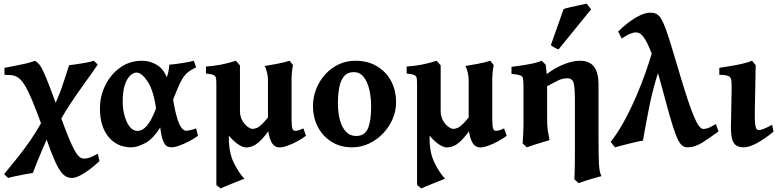

<svg xmlns="http://www.w3.org/2000/svg" viewBox="-20 -808 4346 1072"><path d="M381.3 185.5Q360.4 185.5 342.8 173.8Q325.2 162.1 306.6 130.4Q288.1 98.6 265.4 39.8Q242.7 -19 211.4 -113.3Q182.6 -191.9 161.6 -242.9Q140.6 -293.9 123.5 -323.5Q106.4 -353 90.6 -367.2Q74.7 -381.3 56.2 -386.2Q48.8 -388.2 36.6 -388.9Q24.4 -389.6 14.6 -389.9Q4.9 -390.1 4.9 -390.1V-429.2Q28.3 -434.1 59.1 -439.7Q89.8 -445.3 120.8 -452.4Q151.9 -459.5 175.3 -468.8Q188 -460.9 198.5 -449Q209 -437 222.4 -408.4Q235.8 -379.9 257.3 -324Q278.8 -268.1 313 -172.4Q340.8 -94.7 360.8 -45.7Q380.9 3.4 395.8 30.3Q410.6 57.1 423.3 67.4Q436 77.6 449.7 77.6Q464.8 77.6 481.7 71.5Q498.5 65.4 526.4 50.3L535.2 91.8Q509.8 115.7 481.4 137.2Q453.1 158.7 426.8 172.1Q400.4 185.5 381.3 185.5ZM25.9 185.5 2.9 164.6Q45.9 112.3 82 66.7Q118.2 21 150.6 -25.9Q183.1 -72.8 213.4 -127.9L256.3 -64.5Q236.3 -19.5 212.4 36.1Q188.5 91.8 163.6 157.2Q150.4 159.2 122.1 164.6Q93.8 169.9 65.9 175.8Q38.1 181.6 25.9 185.5ZM300.8 -104.5 268.6 -188Q303.7 -257.8 324.7 -318.8Q345.7 -379.9 365.7 -443.8Q378.4 -445.3 404.8 -449Q431.2 -452.6 459 -457.8Q486.8 -462.9 503.4 -468.8L525.9 -447.8Q490.2 -395.5 448.7 -338.1Q407.2 -280.8 368.2 -221.4Q329.1 -162.1 300.8 -104.5Z M714.4 14.6Q633.8 14.6 585.9 -43.7Q538.1 -102.1 538.1 -201.2Q538.1 -272 568.4 -332.8Q598.6 -393.6 651.6 -431.2Q704.6 -468.8 772.5 -468.8Q817.4 -468.8 855.2 -446Q893.1 -423.3 911.6 -375.5Q917 -392.6 920.2 -407.5Q923.3 -422.4 925.8 -447.3Q939.9 -447.8 966.3 -451.2Q992.7 -454.6 1019.5 -459.5Q1046.4 -464.4 1061.5 -468.8Q1064 -463.9 1068.8 -450.4Q1073.7 -437 1075.2 -432.1Q1049.3 -419.9 1032.7 -407.2Q1016.1 -394.5 1003.4 -376.2Q990.7 -357.9 977.8 -328.4Q964.8 -298.8 946.3 -252.4Q959 -178.2 971.7 -140.6Q984.4 -103 996.6 -90.6Q1008.8 -78.1 1019 -78.1Q1026.9 -78.1 1042.2 -81.3Q1057.6 -84.5 1075.2 -91.3Q1076.2 -86.9 1079.8 -72.3Q1083.5 -57.6 1085.4 -49.8Q1063 -33.2 1034.7 -18.6Q1006.3 -3.9 980.2 5.4Q954.1 14.6 938 14.6Q924.8 14.6 912.8 8.8Q900.9 2.9 891.1 -20.5Q881.3 -43.9 874.5 -96.7Q834 -31.2 789.3 -8.3Q744.6 14.6 714.4 14.6ZM747.1 -77.1Q770 -77.1 789.3 -95Q808.6 -112.8 824 -141.6Q839.4 -170.4 851.1 -203.1Q836.9 -303.7 804 -353.3Q771 -402.8 742.2 -402.8Q725.1 -402.8 707 -386.2Q689 -369.6 677 -334Q665 -298.3 665 -240.7Q665 -202.1 674.8 -164.3Q684.6 -126.5 703.1 -101.8Q721.7 -77.1 747.1 -77.1Z M1688.5 -49.8Q1669.4 -35.2 1641.8 -20Q1614.3 -4.9 1586.9 5.1Q1559.6 15.1 1541 15.1Q1508.3 15.1 1492.2 -21.5Q1476.1 -58.1 1476.1 -105.5Q1476.1 -109.9 1476.1 -135.7Q1476.1 -161.6 1476.1 -198.2Q1476.1 -234.9 1476.1 -271.5Q1476.1 -308.1 1476.1 -334.2Q1476.1 -360.4 1476.1 -365.2Q1476.1 -380.9 1470.2 -405.5Q1464.4 -430.2 1457.5 -439.5Q1486.3 -443.8 1526.9 -451.7Q1567.4 -459.5 1597.2 -468.8L1615.7 -444.8Q1613.8 -432.6 1611.3 -416.7Q1608.9 -400.9 1607.9 -370.6Q1607.9 -367.2 1607.9 -345.7Q1607.9 -324.2 1607.9 -293.9Q1607.9 -263.7 1607.9 -232.9Q1607.9 -202.1 1607.9 -179.2Q1607.9 -156.2 1607.9 -150.4Q1607.9 -105 1612.3 -91.3Q1616.7 -77.6 1627 -77.6Q1637.7 -77.6 1647.7 -80.6Q1657.7 -83.5 1673.8 -91.3ZM1505.9 -114.3Q1458.5 -43.5 1425 -14.2Q1391.6 15.1 1354 15.1Q1333.5 15.1 1305.4 -5.1Q1277.3 -25.4 1250.5 -59.8Q1223.6 -94.2 1205.8 -137.2Q1188 -180.2 1188 -225.6Q1188 -229.5 1188 -245.4Q1188 -261.2 1188 -280.5Q1188 -299.8 1188 -315.2Q1188 -330.6 1188 -332.5Q1188 -357.9 1186.3 -370.6Q1184.6 -383.3 1172.6 -388.9Q1160.6 -394.5 1129.9 -397.5V-436.5Q1175.3 -439.5 1215.8 -447.5Q1256.3 -455.6 1296.4 -468.8Q1296.9 -468.8 1306.4 -458.5Q1315.9 -448.2 1319.8 -442.9Q1319.8 -441.9 1319.8 -416.5Q1319.8 -391.1 1319.8 -354Q1319.8 -316.9 1319.8 -279.5Q1319.8 -242.2 1319.8 -216.3Q1319.8 -190.4 1319.8 -188.5Q1319.8 -157.7 1332.8 -135.3Q1345.7 -112.8 1362.3 -100.6Q1378.9 -88.4 1389.6 -88.4Q1402.3 -88.4 1416 -94.7Q1429.7 -101.1 1449.5 -121.3Q1469.2 -141.6 1498.5 -182.1ZM1257.8 -224.1Q1257.8 -179.7 1257.8 -137Q1257.8 -94.2 1257.8 -37.1Q1257.8 45.4 1286.1 102.3Q1314.5 159.2 1344.7 189.9Q1337.4 192.4 1318.4 200Q1299.3 207.5 1276.9 216.6Q1254.4 225.6 1236.1 233.4Q1217.8 241.2 1211.9 244.1L1188 225.1Q1188 222.2 1188 193.8Q1188 165.5 1188 121.1Q1188 76.7 1188 23.4Q1188 -29.8 1188 -83.5Q1188 -137.2 1188 -183.8Q1188 -230.5 1188 -261.7Q1188 -293 1188 -300.3Q1188 -300.3 1198 -292.2Q1208 -284.2 1221.4 -272Q1234.9 -259.8 1245.6 -246.8Q1256.3 -233.9 1257.8 -224.1Z M2191.4 -236.8Q2191.4 -188 2171.9 -143.1Q2152.3 -98.1 2118.2 -62.5Q2084 -26.9 2039.6 -6.1Q1995.1 14.6 1945.3 14.6Q1881.3 14.6 1832.3 -15.6Q1783.2 -45.9 1755.4 -98.1Q1727.5 -150.4 1727.5 -216.8Q1727.5 -265.1 1745.1 -310.3Q1762.7 -355.5 1794.7 -391.4Q1826.7 -427.2 1869.9 -448Q1913.1 -468.8 1964.4 -468.8Q2033.2 -468.8 2084.2 -438.5Q2135.3 -408.2 2163.3 -356Q2191.4 -303.7 2191.4 -236.8ZM2052.2 -212.4Q2052.2 -264.2 2042 -307.9Q2031.7 -351.6 2010.3 -378.4Q1988.8 -405.3 1955.1 -405.3Q1920.4 -405.3 1901.1 -382.3Q1881.8 -359.4 1874.3 -320.1Q1866.7 -280.8 1866.7 -231Q1866.7 -179.7 1877.7 -138.4Q1888.7 -97.2 1911.4 -73Q1934.1 -48.8 1968.8 -48.8Q2016.1 -48.8 2034.2 -90.8Q2052.2 -132.8 2052.2 -212.4Z M2809.1 -49.8Q2790 -35.2 2762.5 -20Q2734.9 -4.9 2707.5 5.1Q2680.2 15.1 2661.6 15.1Q2628.9 15.1 2612.8 -21.5Q2596.7 -58.1 2596.7 -105.5Q2596.7 -109.9 2596.7 -135.7Q2596.7 -161.6 2596.7 -198.2Q2596.7 -234.9 2596.7 -271.5Q2596.7 -308.1 2596.7 -334.2Q2596.7 -360.4 2596.7 -365.2Q2596.7 -380.9 2590.8 -405.5Q2585 -430.2 2578.1 -439.5Q2606.9 -443.8 2647.5 -451.7Q2688 -459.5 2717.8 -468.8L2736.3 -444.8Q2734.4 -432.6 2731.9 -416.7Q2729.5 -400.9 2728.5 -370.6Q2728.5 -367.2 2728.5 -345.7Q2728.5 -324.2 2728.5 -293.9Q2728.5 -263.7 2728.5 -232.9Q2728.5 -202.1 2728.5 -179.2Q2728.5 -156.2 2728.5 -150.4Q2728.5 -105 2732.9 -91.3Q2737.3 -77.6 2747.6 -77.6Q2758.3 -77.6 2768.3 -80.6Q2778.3 -83.5 2794.4 -91.3ZM2626.5 -114.3Q2579.1 -43.5 2545.7 -14.2Q2512.2 15.1 2474.6 15.1Q2454.1 15.1 2426 -5.1Q2397.9 -25.4 2371.1 -59.8Q2344.2 -94.2 2326.4 -137.2Q2308.6 -180.2 2308.6 -225.6Q2308.6 -229.5 2308.6 -245.4Q2308.6 -261.2 2308.6 -280.5Q2308.6 -299.8 2308.6 -315.2Q2308.6 -330.6 2308.6 -332.5Q2308.6 -357.9 2306.9 -370.6Q2305.2 -383.3 2293.2 -388.9Q2281.2 -394.5 2250.5 -397.5V-436.5Q2295.9 -439.5 2336.4 -447.5Q2377 -455.6 2417 -468.8Q2417.5 -468.8 2427 -458.5Q2436.5 -448.2 2440.4 -442.9Q2440.4 -441.9 2440.4 -416.5Q2440.4 -391.1 2440.4 -354Q2440.4 -316.9 2440.4 -279.5Q2440.4 -242.2 2440.4 -216.3Q2440.4 -190.4 2440.4 -188.5Q2440.4 -157.7 2453.4 -135.3Q2466.3 -112.8 2482.9 -100.6Q2499.5 -88.4 2510.3 -88.4Q2522.9 -88.4 2536.6 -94.7Q2550.3 -101.1 2570.1 -121.3Q2589.8 -141.6 2619.1 -182.1ZM2378.4 -224.1Q2378.4 -179.7 2378.4 -137Q2378.4 -94.2 2378.4 -37.1Q2378.4 45.4 2406.7 102.3Q2435.1 159.2 2465.3 189.9Q2458 192.4 2439 200Q2419.9 207.5 2397.5 216.6Q2375 225.6 2356.7 233.4Q2338.4 241.2 2332.5 244.1L2308.6 225.1Q2308.6 222.2 2308.6 193.8Q2308.6 165.5 2308.6 121.1Q2308.6 76.7 2308.6 23.4Q2308.6 -29.8 2308.6 -83.5Q2308.6 -137.2 2308.6 -183.8Q2308.6 -230.5 2308.6 -261.7Q2308.6 -293 2308.6 -300.3Q2308.6 -300.3 2318.6 -292.2Q2328.6 -284.2 2342 -272Q2355.5 -259.8 2366.2 -246.8Q2377 -233.9 2378.4 -224.1Z M3217.3 -468.8Q3272.5 -468.8 3297.1 -434.8Q3321.8 -400.9 3321.8 -336.9Q3321.8 -335.4 3321.8 -313.2Q3321.8 -291 3321.8 -256.8Q3321.8 -222.7 3321.8 -184.1Q3321.8 -145.5 3321.8 -110.8Q3321.8 -76.2 3321.8 -53.5Q3321.8 -30.8 3321.8 -28.3Q3321.8 57.1 3324.2 106.9Q3326.7 156.7 3338.4 175.3Q3323.2 179.2 3298.3 186.3Q3273.4 193.4 3249 201.2Q3224.6 209 3210.9 214.8L3187 193.4Q3188 180.2 3188.5 154.5Q3189 128.9 3189.5 101.3Q3189.9 73.7 3189.9 55.2Q3189.9 54.7 3189.9 32Q3189.9 9.3 3189.9 -26.4Q3189.9 -62 3189.9 -102.1Q3189.9 -142.1 3189.9 -177.7Q3189.9 -213.4 3189.9 -236.1Q3189.9 -258.8 3189.9 -258.8Q3189.9 -306.6 3184.1 -338.9Q3178.2 -371.1 3147.5 -371.1Q3119.6 -371.1 3091.3 -356.4Q3063 -341.8 3034.7 -326.7Q3034.7 -326.7 3034.7 -308.6Q3034.7 -290.5 3034.7 -263.9Q3034.7 -237.3 3034.7 -210.4Q3034.7 -183.6 3034.7 -165.3Q3034.7 -147 3034.7 -147Q3034.2 -106 3038.6 -78.1Q3043 -50.3 3048.3 -25.4Q3033.7 -21.5 3008.8 -13.9Q2983.9 -6.3 2959.5 1.5Q2935.1 9.3 2921.4 14.6L2897.9 -7.3Q2899.9 -26.9 2901.4 -59.8Q2902.8 -92.8 2902.8 -114.7Q2902.8 -115.2 2902.8 -135.7Q2902.8 -156.2 2902.8 -186.3Q2902.8 -216.3 2902.8 -246.3Q2902.8 -276.4 2902.8 -296.9Q2902.8 -317.4 2902.8 -317.9Q2902.8 -352.1 2900.6 -367.2Q2898.4 -382.3 2884.8 -387.2Q2871.1 -392.1 2835.9 -395.5V-434.6Q2859.4 -438 2890.4 -442.4Q2921.4 -446.8 2952.1 -453.1Q2982.9 -459.5 3004.4 -468.8L3026.9 -446.8Q3026.9 -446.8 3028.3 -433.6Q3029.8 -420.4 3031.2 -407.2Q3032.7 -394 3032.2 -394Q3080.1 -430.2 3129.4 -449.5Q3178.7 -468.8 3217.3 -468.8ZM3098.6 -532.2Q3090.8 -534.2 3077.4 -541.5Q3064 -548.8 3055.7 -556.2L3127 -757.8Q3137.7 -761.7 3163.6 -767.6Q3189.5 -773.4 3216.3 -779.1Q3243.2 -784.7 3255.4 -787.6L3280.3 -755.9Z M3991.7 -74.2Q3947.8 -41.5 3903.8 -13.4Q3859.9 14.6 3817.9 14.6Q3798.3 14.6 3783.7 -0.2Q3769 -15.1 3753.4 -55.4Q3737.8 -95.7 3716.8 -169.9Q3695.8 -244.1 3664.1 -362.8Q3637.2 -461.9 3615.7 -516.4Q3594.2 -570.8 3577.9 -594.2Q3561.5 -617.7 3549.6 -622.6Q3537.6 -627.4 3529.8 -627.4Q3520 -627.4 3500.7 -620.4Q3481.4 -613.3 3451.2 -592.8L3431.2 -631.8Q3456.5 -657.7 3488.5 -681.9Q3520.5 -706.1 3552.5 -721.7Q3584.5 -737.3 3609.9 -737.3Q3629.4 -737.3 3643.3 -731.2Q3657.2 -725.1 3669.9 -705.6Q3682.6 -686 3697 -646.7Q3711.4 -607.4 3731.4 -541.3Q3751.5 -475.1 3781.2 -375Q3821.8 -237.8 3852.3 -162.8Q3882.8 -87.9 3906.2 -87.9Q3921.9 -87.9 3937.5 -94.5Q3953.1 -101.1 3977.1 -115.7ZM3662.1 -425.8Q3627.9 -323.2 3608.2 -227.1Q3588.4 -130.9 3569.8 -22.9Q3560.5 -22 3538.6 -17.1Q3516.6 -12.2 3491 -5.6Q3465.3 1 3443.8 6.6Q3422.4 12.2 3413.6 14.6L3389.6 -15.6Q3428.7 -65.4 3464.6 -131.1Q3500.5 -196.8 3531 -267.6Q3561.5 -338.4 3585 -404.8Q3608.4 -471.2 3622.6 -522.5Q3627.9 -518.1 3634.3 -503.9Q3640.6 -489.7 3646.7 -473.1Q3652.8 -456.5 3657 -443.1Q3661.1 -429.7 3662.1 -425.8Z M4298.8 -72.8Q4247.1 -30.8 4204.8 -8.1Q4162.6 14.6 4131.8 14.6Q4090.8 14.6 4075.4 -12.7Q4060.1 -40 4061 -99.1L4064.9 -307.1Q4065.4 -341.3 4063.2 -359.1Q4061 -377 4046.6 -383.5Q4032.2 -390.1 3996.1 -390.1V-429.2Q4017.1 -432.6 4052.2 -438.2Q4087.4 -443.8 4122.6 -451.7Q4157.7 -459.5 4178.7 -468.8L4199.2 -444.3L4194.3 -179.2Q4193.8 -134.3 4196.5 -113.5Q4199.2 -92.8 4204.6 -87.2Q4210 -81.5 4216.3 -81.5Q4236.8 -81.5 4291 -111.3Z"/></svg>

Font: Gentium Book Plus
Style: Bold
Weight: 700
Designer: Victor Gaultney, Annie Olsen, Iska Routamaa, Becca Hirsbrunner
Foundry: SIL International
Version: Version 6.101